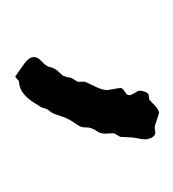

<svg xmlns="http://www.w3.org/2000/svg" viewBox="-8 -800 234 259"><g transform="rotate(90 109.5 -670.0)"><path d="M155.8 -761.7Q164.1 -763.7 167 -752Q168 -747.6 166.5 -740.2Q165 -732.9 165 -731L164.1 -714.8L159.2 -706.1Q159.2 -704.1 159.7 -696.3Q160.2 -688.5 156.7 -683.6Q150.9 -675.3 151.4 -668.5Q151.9 -661.6 146.5 -654.8Q139.6 -645.5 136.2 -634.8Q132.8 -623.5 129.9 -620.1Q126.5 -616.7 125.5 -612.3Q124.5 -607.9 123 -606.4Q122.1 -605 119.1 -600.1Q106 -578.1 88.9 -578.1Q84 -573.2 82.5 -573.2L66.4 -584.5Q48.8 -596.7 62.5 -608.9Q69.3 -615.2 70.3 -620.6Q71.3 -626 75.7 -630.9Q80.1 -635.7 81.1 -636.7Q82 -637.7 82.5 -640.1Q83 -642.1 83.5 -643.1Q84 -644.5 84 -646.5Q84 -648.4 89.8 -657.2V-667Q90.8 -669.9 95.7 -679.7Q100.6 -689.5 101.1 -696.8L98.1 -714.8Q98.1 -717.8 103 -720.7Q107.9 -723.6 107.9 -726.6Q107.9 -729 106 -732.4Q104 -735.8 102.5 -738.3Q101.1 -741.2 103 -747.1Q105 -752.9 107.4 -752.9L113.8 -753.9Q115.2 -754.9 121.1 -760.7Q127 -766.6 131.8 -767.1L147 -762.2Q148.9 -761.2 151.4 -761.2Q153.8 -761.2 155.8 -761.7Z"/></g></svg>

Font: AntiqueNobleLightItalic
Style: LightItalic
Weight: 400
Version: Version 001.000